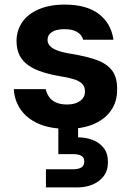

<svg xmlns="http://www.w3.org/2000/svg" viewBox="-20 -549 580 836"><path d="M273 12Q198 12 147.5 -10.5Q97 -33 70 -72Q43 -111 40 -161H179Q183 -143 193.5 -127.5Q204 -112 223.5 -103Q243 -94 271 -94Q297 -94 314.5 -101.5Q332 -109 341 -121.5Q350 -134 350 -150Q350 -172 338 -184Q326 -196 303.5 -203.5Q281 -211 248 -216Q205 -223 169 -234Q133 -245 106.5 -262.5Q80 -280 66 -306.5Q52 -333 52 -371Q52 -416 76.5 -452Q101 -488 148.5 -508.5Q196 -529 262 -529Q357 -529 410.5 -488Q464 -447 474 -376H342Q336 -398 315.5 -410Q295 -422 261 -422Q225 -422 206 -409.5Q187 -397 187 -375Q187 -361 197 -349.5Q207 -338 229 -329.5Q251 -321 288 -315Q356 -304 400.5 -288Q445 -272 468 -242Q491 -212 490 -158Q490 -106 463.5 -68Q437 -30 388.5 -9Q340 12 273 12ZM180 267V188H297Q322 188 334.5 180Q347 172 347 154Q347 137 334.5 129.5Q322 122 297 122H234V-4H320V49Q353 49 382.5 60Q412 71 431 94.5Q450 118 450 157Q450 194 431 218.5Q412 243 382 255Q352 267 317 267Z"/></svg>

Font: DM Sans 11pt ExtraBold
Style: Regular
Weight: 800
Version: Version 4.004;gftools[0.9.30]